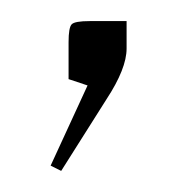

<svg xmlns="http://www.w3.org/2000/svg" viewBox="-20 -75 185 182"><path d="M38 87 28 82 63 6 45 0V-35Q45 -49 48 -52Q51 -55 65 -55H100V-29Q100 -10 81 19Z"/></svg>

Font: Glametrix
Style: Light
Weight: 300
Designer: gluk
Foundry: gluk
Version: Version 0.40